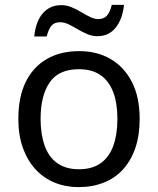

<svg xmlns="http://www.w3.org/2000/svg" viewBox="-20 -755 645 785"><path d="M551 -269Q551 -202 533.5 -150.5Q516 -99 483.5 -63Q451 -27 404.5 -8.5Q358 10 301 10Q248 10 203 -8.5Q158 -27 125 -63Q92 -99 73.5 -150.5Q55 -202 55 -269Q55 -358 85 -419.5Q115 -481 171 -513.5Q227 -546 304 -546Q377 -546 432.5 -513.5Q488 -481 519.5 -419.5Q551 -358 551 -269ZM146 -269Q146 -206 162.5 -159.5Q179 -113 214 -88Q249 -63 303 -63Q357 -63 392 -88Q427 -113 443.5 -159.5Q460 -206 460 -269Q460 -333 443 -378Q426 -423 391.5 -447.5Q357 -472 302 -472Q220 -472 183 -418Q146 -364 146 -269ZM120 -606Q123 -636 131.5 -659.5Q140 -683 154 -699.5Q168 -716 187 -725Q206 -734 230 -734Q252 -734 272.5 -725.5Q293 -717 312 -705.5Q331 -694 348.5 -685.5Q366 -677 382 -677Q405 -677 417.5 -691.5Q430 -706 437 -735H487Q481 -677 453 -642Q425 -607 378 -607Q357 -607 337 -615.5Q317 -624 297.5 -635.5Q278 -647 260.5 -655.5Q243 -664 226 -664Q202 -664 190 -649.5Q178 -635 171 -606Z"/></svg>

Font: Noto Sans Gurmukhi
Style: Regular
Weight: 400
Designer: Jelle Bosma - Monotype Design Team
Foundry: Monotype Imaging Inc.
Version: Version 2.003